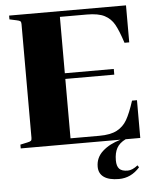

<svg xmlns="http://www.w3.org/2000/svg" viewBox="-60 -751 839 1008"><g transform="rotate(-5 360.0 -247.5)"><path d="M63 -28Q78 -31 82.5 -35Q87 -39 87 -50V-650Q87 -661 82.5 -665Q78 -669 63 -672L26 -680V-700H642V-505H617Q596 -570 577.5 -603Q559 -636 526 -653Q493 -670 433 -670H291V-373H549V-343H291V-30H443Q502 -30 536 -48Q570 -66 589.5 -100Q609 -134 630 -199H656V0H579Q546 16 532 41.5Q518 67 518 106Q518 137 531.5 151Q545 165 576 165Q600 165 629 142L636 153Q590 205 526 205Q474 205 447 186Q420 167 420 131Q420 83 456.5 50Q493 17 552 0H26V-20Z"/></g></svg>

Font: Chonburi
Style: Regular
Weight: 400
Designer: Thanarat Vachiruckul and Stawix Ruecha
Foundry: Cadson Demak & Katatrad
Version: Version 1.000